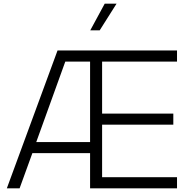

<svg xmlns="http://www.w3.org/2000/svg" viewBox="-20 -1018 1026 1038"><path d="M291 -745H937V-685H532V-404H917V-344H532V-60H937V0H467V-190H155L86 0H17ZM467 -250V-685H333L176 -250ZM546 -998H610L519 -854H468Z"/></svg>

Font: BLUETTI 2.0 Extralight
Style: Roman
Weight: 200
Designer: Stijn de Vries
Foundry: tokotype
Version: Version 2.005;October 31, 2023;FontCreator 14.0.0.2814 64-bi